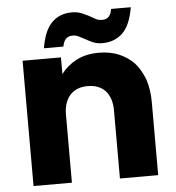

<svg xmlns="http://www.w3.org/2000/svg" viewBox="-53 -803 780 852"><g transform="rotate(-5 337.0 -376.5)"><path d="M232.9 -483.9Q259.8 -520 301.8 -542Q343.8 -564 401.9 -564Q451.7 -564 490.2 -547.9Q530.3 -531.2 558.1 -502Q584 -473.6 602.1 -426.8Q617.2 -380.4 617.2 -326.2V0H446.8V-303.2Q446.8 -359.4 418 -391.1Q389.6 -420.9 339.8 -420.9Q290.5 -420.9 262.2 -391.1Q232.9 -358.9 232.9 -303.2V0H62V-558.1H232.9ZM161.1 -605Q174.3 -685.1 210 -719.2Q243.7 -752.9 298.8 -752.9Q321.8 -752.9 338.9 -746.1Q353.5 -740.2 372.1 -731Q374.5 -729.5 400.9 -714.8Q413.1 -708 430.2 -708Q467.3 -708 473.1 -752.9H561Q548.3 -675.3 513.2 -640.1Q476.6 -605 422.9 -605Q398.4 -605 382.8 -611.8Q365.2 -618.7 350.1 -627.9Q329.6 -638.2 320.8 -643.1Q308.6 -649.9 292 -649.9Q255.4 -649.9 248 -605Z"/></g></svg>

Font: PoppinsZ
Style: Bold
Weight: 700
Designer: Ninad Kale (Devanagari), Jonny Pinhorn (Latin)
Foundry: Indian Type Foundry
Version: Version 3.002;FEAKit 1.0